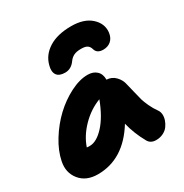

<svg xmlns="http://www.w3.org/2000/svg" viewBox="-188 -968 1077 1125"><g transform="rotate(-30 350.5 -405.5)"><path d="M449.2 -820.8Q535.6 -820.8 582.5 -778.3Q629.4 -735.8 623 -678.2Q618.7 -643.6 597.4 -625.2Q576.2 -606.9 544.9 -606.9Q502.4 -606.9 493.2 -640.1Q488.3 -658.2 475.3 -667.5Q462.4 -676.8 433.1 -676.8Q401.4 -676.8 383.3 -667.5Q365.2 -658.2 353 -641.1Q325.7 -602.1 284.2 -602.1Q243.7 -602.1 228.5 -624.5Q213.4 -647 224.1 -686Q239.7 -748 297.9 -784.4Q356 -820.8 449.2 -820.8ZM152.8 9.8Q73.7 9.8 32.5 -41.3Q-8.8 -92.3 5.9 -163.1Q18.6 -227.1 59.6 -293.2Q100.6 -359.4 154.3 -410.2Q208 -460.9 271.5 -493.4Q335 -525.9 390.1 -525.9Q427.7 -525.9 450.2 -504.9Q472.7 -483.9 472.2 -445.8Q507.3 -444.3 531.5 -419.4Q555.7 -394.5 562 -361.8Q566.9 -344.2 576.4 -303Q585.9 -261.7 591.3 -243.2Q596.7 -224.6 610.6 -194.3Q624.5 -164.1 644 -137.2Q653.3 -124.5 654.8 -106.2Q656.2 -87.9 649.7 -68.4Q643.1 -48.8 630.6 -31.7Q618.2 -14.6 596.4 -3.9Q574.7 6.8 548.8 6.8Q510.7 6.8 495.1 -22Q455.1 -93.3 437 -168Q327.1 9.8 152.8 9.8ZM193.8 -158.2Q240.2 -158.2 290.8 -212.9Q341.3 -267.6 378.9 -367.2Q308.1 -340.3 252.2 -283.2Q196.3 -226.1 173.8 -159.2Q179.7 -158.2 193.8 -158.2Z"/></g></svg>

Font: Shantell Sans Normal
Style: Italic
Weight: 800
Italic angle: -11.31°
Designer: Stephen Nixon, Anya Danilova, Shantell Martin
Foundry: Arrow Type
Version: Version 1.006;[559af2be0]